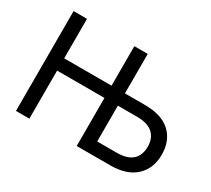

<svg xmlns="http://www.w3.org/2000/svg" viewBox="-135 -933 1279 1166"><g transform="rotate(30 505.0 -350.0)"><path d="M80 -700H174V-423H506V-700H600V-423H740Q859 -423 919.5 -366Q980 -309 980 -212Q980 -116 918.5 -58Q857 0 740 0H506V-337H174V0H80ZM735 -86Q811 -86 846.5 -119Q882 -152 882 -212Q882 -270 846 -303.5Q810 -337 735 -337H600V-86Z"/></g></svg>

Font: PT Root UI Medium
Style: Regular
Weight: 500
Designer: Vitaly Kuzmin
Foundry: ParaType Ltd.
Version: Version 2.001G